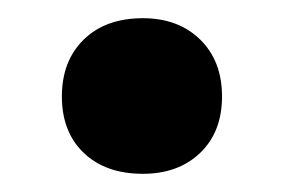

<svg xmlns="http://www.w3.org/2000/svg" viewBox="-20 -183 312 211"><path d="M137 8Q96 8 72 -15Q48 -38 48 -77Q48 -116 72 -139.5Q96 -163 137 -163Q176 -163 200 -139.5Q224 -116 224 -77Q224 -38 200 -15Q176 8 137 8Z"/></svg>

Font: Ysabeau SC ExtraBold
Style: Regular
Weight: 800
Designer: Christian Thalmann (Catharsis Fonts)
Version: Version 2.001;gftools[0.9.30]; featfreeze: smcp